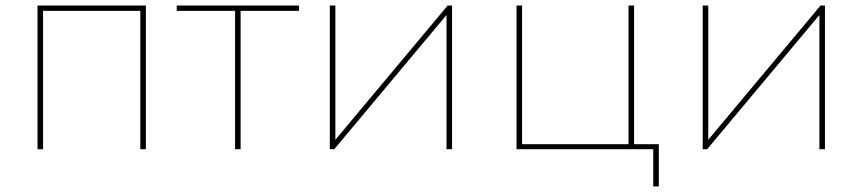

<svg xmlns="http://www.w3.org/2000/svg" viewBox="-20 -537 3104 691"><path d="M115 0H135V-498H485V0H505V-517H115Z M826 0H846V-498H1056V-517H616V-498H826Z M1167 0H1183L1587 -483V0H1607V-517H1591L1187 -34V-517H1167Z M1839 0H2331V134H2351V-18H2262V-517H2242V-18H1859V-517H1839Z M2509 0H2525L2929 -483V0H2949V-517H2933L2529 -34V-517H2509Z"/></svg>

Font: Chess Sans Thin
Style: Regular
Weight: 100
Designer: Wolf Bōese
Foundry: Wolf Bōese
Version: Version 7.223;Glyphs 3.3 (3306)